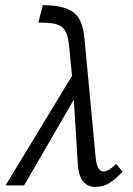

<svg xmlns="http://www.w3.org/2000/svg" viewBox="-20 -731 523 757"><path d="M463 -54Q434 -23 410 -8.5Q386 6 356 6Q325 6 306.5 -17Q288 -40 286 -98L271 -338L75 0H2L264 -432L252 -555Q246 -605 227.5 -622Q209 -639 167 -641L131 -642L149 -711L185 -709Q248 -704 277.5 -675.5Q307 -647 313 -579L357 -112Q360 -80 368 -67.5Q376 -55 388 -55Q400 -55 413.5 -64Q427 -73 438 -85Z"/></svg>

Font: Ysabeau Medium
Style: Italic
Weight: 500
Italic angle: -12°
Designer: Christian Thalmann (Catharsis Fonts)
Version: Version 0.003